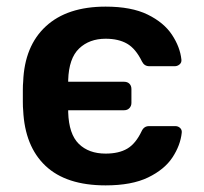

<svg xmlns="http://www.w3.org/2000/svg" viewBox="-20 -550 615 580"><path d="M299 10Q180 10 117.5 -49Q55 -108 50 -217Q49 -225 49 -242.5Q49 -260 49 -277.5Q49 -295 50 -303Q54 -411 118.5 -470.5Q183 -530 299 -530Q377 -530 426 -506Q475 -482 499.5 -445Q524 -408 528 -370Q529 -361 522.5 -355.5Q516 -350 508 -350H431Q416 -350 409 -364Q390 -403 364 -418Q338 -433 299 -433Q250 -433 219 -403.5Q188 -374 186 -308V-303H355Q365 -303 371 -297Q377 -291 377 -281V-239Q377 -230 371 -223.5Q365 -217 355 -217H186V-211Q188 -145 218 -115.5Q248 -86 299 -86Q339 -86 364.5 -101Q390 -116 408 -154Q415 -169 430 -169H510Q518 -169 524 -163.5Q530 -158 529 -149Q525 -111 501 -74.5Q477 -38 427.5 -14Q378 10 299 10Z"/></svg>

Font: Rubik Medium
Style: Regular
Weight: 500
Designer: Hubert and Fischer
Foundry: Hubert and Fischer
Version: Version 2.300; ttfautohint (v1.8.4.7-5d5b);gftools[0.9.30]